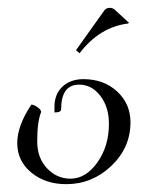

<svg xmlns="http://www.w3.org/2000/svg" viewBox="-20 -466 386 490"><path d="M174 -338 246 -439Q251 -446 260 -446Q267 -446 272 -442L309 -408L307 -406Q234 -397 183 -330ZM85 -180Q75 -156 75 -105Q75 -63 100 -36.5Q125 -10 160 -10Q199 -10 228.5 -51.5Q258 -93 258 -150Q258 -193 236 -221.5Q214 -250 182 -250Q136 -250 136 -187Q136 -179 119 -179V-193Q119 -226 139.5 -245Q160 -264 193 -264Q245 -264 279 -232.5Q313 -201 313 -154Q313 -89 264 -42.5Q215 4 149 4Q96 4 60 -25.5Q24 -55 24 -101Q24 -145 60 -199Q66 -199 75.5 -192.5Q85 -186 85 -180Z"/></svg>

Font: Kleymissky
Style: Regular
Weight: 500
Italic angle: -8°
Designer: gluk
Foundry: gluk
Version: Version 0.283